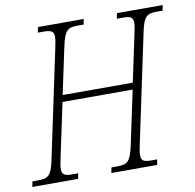

<svg xmlns="http://www.w3.org/2000/svg" viewBox="-100 -795 889 876"><g transform="rotate(-10 345.0 -357.0)"><path d="M-20 0H192L197 -25H171C137 -25 122 -30 122 -57C122 -69 125 -86 130 -109L183 -358H508L455 -109C439 -35 425 -25 378 -25H351L346 0H558L563 -25H538C504 -25 489 -29 489 -57C489 -69 492 -86 497 -109L602 -605C617 -679 632 -689 679 -689H705L710 -714H498L493 -689H519C553 -689 568 -685 568 -657C568 -645 565 -628 560 -606L514 -389H189L235 -605C251 -679 265 -689 312 -689H339L344 -714H132L127 -689H152C186 -689 201 -684 201 -657C201 -645 198 -629 193 -605L88 -109C73 -35 58 -25 11 -25H-15Z"/></g></svg>

Font: Noto Serif Condensed ExtraLight
Style: Italic
Weight: 200
Width: 3
Italic angle: -12°
Designer: Monotype Design Team
Foundry: Monotype Imaging Inc.
Version: Version 2.013